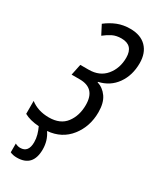

<svg xmlns="http://www.w3.org/2000/svg" viewBox="-260 -791 885 1081"><g transform="rotate(30 182.5 -250.0)"><path d="M54 224Q158 224 158 111Q158 54 127 9Q219 1 272 -66.5Q325 -134 325 -227Q325 -288 300 -323.5Q275 -359 236 -371L237 -374Q308 -390 348 -446.5Q388 -503 388 -582Q388 -648 351 -686Q314 -724 246 -724Q201 -724 164 -709.5Q127 -695 92 -668L123 -608Q148 -628 172.5 -640Q197 -652 230 -652Q307 -652 307 -571Q307 -502 267.5 -454.5Q228 -407 157 -407H103L88 -335H141Q243 -335 243 -227Q243 -157 207 -109.5Q171 -62 97 -62Q26 -62 -23 -100V-16Q14 5 73 9Q83 30 89.5 53Q96 76 96 100Q96 167 43 167Q26 167 10 158V215Q28 224 54 224Z"/></g></svg>

Font: Noto Sans Display Condensed
Style: Italic
Weight: 400
Width: 3
Designer: Monotype Design team
Foundry: Monotype Imaging Inc.
Version: 1.000